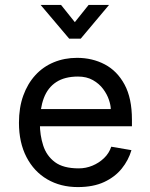

<svg xmlns="http://www.w3.org/2000/svg" viewBox="-20 -747 609 780"><path d="M296 13Q226 13 172 -18.5Q118 -50 87.5 -109Q57 -168 57 -248Q57 -310 74.5 -358.5Q92 -407 123.5 -441.5Q155 -476 198.5 -494Q242 -512 293 -512Q355 -512 405.5 -485.5Q456 -459 486 -403.5Q516 -348 516 -261V-234H137V-304H430Q430 -319 422.5 -341.5Q415 -364 399 -385.5Q383 -407 357.5 -421.5Q332 -436 297 -436Q243 -436 208.5 -413.5Q174 -391 158 -348.5Q142 -306 142 -245Q142 -198 155.5 -156Q169 -114 203 -88.5Q237 -63 300 -63Q329 -63 355.5 -74Q382 -85 402.5 -104.5Q423 -124 432 -151L514 -137Q502 -96 474.5 -62Q447 -28 403 -7.5Q359 13 296 13ZM261 -590 145 -727H228L312 -622H256L340 -727H423L308 -590Z"/></svg>

Font: Inclusive Sans
Style: Regular
Weight: 400
Designer: Olivia King
Foundry: Olivia King
Version: Version 2.004